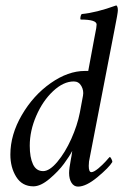

<svg xmlns="http://www.w3.org/2000/svg" viewBox="-20 -689 478 715"><path d="M289.1 -333Q292.5 -351.6 283 -368.7Q273.4 -385.7 254.9 -385.7Q216.3 -385.7 177.7 -349.6Q139.2 -313.5 115 -257.6Q90.8 -201.7 90.8 -146.5Q90.8 -103 102.8 -77.4Q114.7 -51.8 140.6 -51.8Q164.6 -51.8 193.6 -86.4Q222.7 -121.1 245.4 -171.6Q268.1 -222.2 277.3 -269.5ZM331.1 -545.9Q332 -551.8 334.5 -563.7Q336.9 -575.7 338.4 -584.2Q339.8 -592.8 339.8 -597.7Q339.8 -616.2 280.3 -616.2Q278.3 -619.1 279.8 -626.5Q281.2 -633.8 284.2 -636.7Q337.9 -641.6 413.1 -668.9Q418.9 -665.5 418.9 -650.4Q418.9 -640.6 406.2 -577.1L314.5 -103.5Q310.5 -87.9 310.5 -71.3Q310.5 -47.9 320.3 -47.9Q325.2 -47.9 332.3 -52Q339.4 -56.2 346.4 -62Q353.5 -67.9 361.1 -75.2Q368.7 -82.5 374 -88.4Q379.4 -94.2 383.8 -99.6L388.7 -104.5Q391.1 -104.5 394.8 -97.4Q398.4 -90.3 398.4 -85.9Q386.2 -65.4 343.5 -29.8Q300.8 5.9 270.5 5.9Q255.4 5.9 246.3 -8.3Q237.3 -22.5 237.3 -44.9Q237.3 -61 244.1 -96.7Q246.1 -105 249 -127Q239.3 -107.9 218.5 -79.6Q197.8 -51.3 164.6 -23.2Q131.3 4.9 104.5 4.9Q62.5 4.9 40.5 -30.3Q18.6 -65.4 18.6 -113.3Q18.6 -187.5 61.3 -260.7Q104 -334 168.7 -379.4Q233.4 -424.8 295.9 -424.8H298.3H301.3H304.2H308.6Z"/></svg>

Font: Crimson
Style: Italic
Weight: 400
Italic angle: -11°
Version: Version 0.8